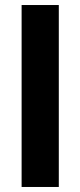

<svg xmlns="http://www.w3.org/2000/svg" viewBox="-20 -744 320 764"><path d="M66 0V-724H214V0Z"/></svg>

Font: Archivo SemiExpanded
Style: Bold
Weight: 700
Width: 6
Designer: Hector Gatti
Foundry: Omnibus-Type
Version: Version 2.001